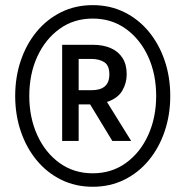

<svg xmlns="http://www.w3.org/2000/svg" viewBox="-20 -700 672 733"><path d="M334 13Q267.8 13 213.3 -14Q158.8 -41 119.7 -88.5Q80.6 -136 59.3 -198.9Q38 -261.7 38 -333.7Q38 -405.7 59.3 -468.6Q80.6 -531.4 119.7 -578.9Q158.8 -626.4 213.3 -653.4Q267.8 -680.4 334 -680.4Q400.4 -680.4 454.8 -653.4Q509.2 -626.4 548.3 -578.9Q587.4 -531.4 608.7 -468.6Q630 -405.7 630 -333.7Q630 -261.7 608.7 -198.9Q587.4 -136 548.3 -88.5Q509.2 -41 454.8 -14Q400.4 13 334 13ZM334 -38.4Q406.2 -38.4 460.7 -77.8Q515.2 -117.1 545.7 -184.1Q576.2 -251.2 576.2 -333.7Q576.2 -417 545.7 -483.7Q515.2 -550.3 460.7 -589.7Q406.2 -629.1 334 -629.1Q261.8 -629.1 207.3 -589.7Q152.8 -550.3 122.3 -483.7Q91.8 -417 91.8 -333.7Q91.8 -251.2 122.3 -184.1Q152.8 -117.1 207.3 -77.8Q261.8 -38.4 334 -38.4ZM217.3 -162V-529H334.3Q374.3 -529 403.2 -516.1Q432.1 -503.3 447.9 -478.4Q463.7 -453.5 463.7 -416.4Q463.7 -382.6 446.7 -353.6Q429.8 -324.7 388.4 -310.7L480.7 -162H408.8L324.1 -301.4H280.3V-162ZM280.3 -355.7H330.7Q363.1 -355.7 380.3 -370.5Q397.5 -385.3 397.5 -416.2Q397.5 -449.9 378.3 -462.5Q359.1 -475.1 327.4 -475.1H280.3Z"/></svg>

Font: Atkinson Hyperlegible Mono ExtraLight
Style: Italic
Weight: 200
Italic angle: -12°
Monospace: yes
Designer: Elliott Scott, Megan Eiswerth, Linus Boman, Theodore Petrosky, Letters from Sweden
Foundry: Applied Design Works, Letters from Sweden
Version: Version 2.001